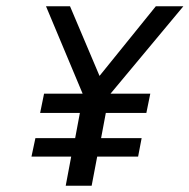

<svg xmlns="http://www.w3.org/2000/svg" viewBox="-20 -590 602 610"><path d="M562.5 -570H475L296.2 -348.8L202.5 -570H126.2L242.5 -292.5H120L107.5 -231.2H233.8L218.8 -151.2H92.5L80 -92.5H206.2L188.8 0H271.2L288.8 -92.5H418.8L430 -151.2H301.2L316.2 -231.2H445L457.5 -292.5H331.2Z"/></svg>

Font: Cambay
Style: Italic
Weight: 400
Italic angle: -11°
Designer: Pooja Saxena
Foundry: Pooja Saxena
Version: Version 1.019;PS 001.019;hotconv 1.0.70;makeotf.lib2.5.58329